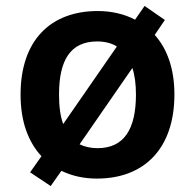

<svg xmlns="http://www.w3.org/2000/svg" viewBox="-20 -589 654 644"><path d="M565 -272C565 -358 541 -425 499 -472L533 -522L465 -569L433 -523C397 -542 354 -552 308 -552C148 -552 49 -452 49 -272C49 -182 74 -114 119 -65L81 -11L150 35L186 -16C221 1 261 10 305 10C465 10 565 -92 565 -272ZM178 -272C178 -387 216 -450 306 -450C332 -450 355 -444 372 -433L192 -173C182 -200 178 -233 178 -272ZM436 -272C436 -157 397 -92 307 -92C284 -92 263 -97 247 -105L424 -361C432 -337 436 -307 436 -272Z"/></svg>

Font: Noto Sans Bamum SemiBold
Style: Regular
Weight: 600
Designer: Monotype Design Team
Foundry: Monotype Imaging Inc.
Version: Version 2.002